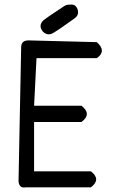

<svg xmlns="http://www.w3.org/2000/svg" viewBox="-20 -842 540 855"><path d="M263.7 -813.5Q276.4 -822.3 292 -821.3Q309.6 -824.2 318.8 -812.5Q328.1 -800.8 327.6 -785.6Q327.1 -770.5 311.5 -759.8Q238.3 -707 215.3 -694.3Q192.4 -681.6 171.9 -700.2Q148.4 -727.5 173.8 -752Q186.5 -762.7 263.7 -813.5ZM108.4 -662.1 411.1 -654.3Q456.1 -614.3 411.1 -583H142.6L131.8 -371.1H342.8Q390.6 -334 342.8 -298.8H131.8V-79.1H384.8Q431.6 -43 384.8 -7.8H94.7Q65.4 -2 62.5 -35.2L74.2 -628.9Q73.2 -663.1 108.4 -662.1Z"/></svg>

Font: JasonHandwriting1
Style: Regular
Weight: 400
Version: Version 1.48.20